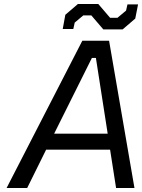

<svg xmlns="http://www.w3.org/2000/svg" viewBox="-20 -941 711 961"><path d="M497 -794 437 -864H397L354 -828L347 -796H294L307 -867L370 -921H472L531 -852H568L611 -888L618 -919H671L657 -848L594 -794ZM13 0 392 -737H526L653 0H561L531 -192H211L116 0ZM251 -272H519L460 -651H440Z"/></svg>

Font: Tomorrow
Style: Italic
Weight: 400
Italic angle: -10°
Designer: Tony de Marco, Monica Rizzolli
Foundry: Just in Type
Version: Version 2.002